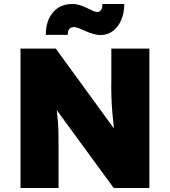

<svg xmlns="http://www.w3.org/2000/svg" viewBox="-20 -944 853 964"><path d="M83 0V-700H260L552 -299Q547 -343 544 -379Q541 -415 539.5 -456Q538 -497 539 -553V-700H730V0H551L265 -391Q269 -357 271 -330.5Q273 -304 273.5 -275.5Q274 -247 274 -208V0ZM485 -768Q467 -768 448.5 -773.5Q430 -779 404 -790Q385 -799 372.5 -803.5Q360 -808 351 -808Q320 -808 320 -769H210Q210 -840 246 -882Q282 -924 344 -924Q360 -924 376.5 -919.5Q393 -915 423 -901Q440 -892 450 -888Q460 -884 469 -884Q481 -884 488 -895Q495 -906 494 -924H604Q604 -880 589 -844.5Q574 -809 547 -788.5Q520 -768 485 -768Z"/></svg>

Font: Lexend Deca ExtraBold
Style: Regular
Weight: 800
Designer: Bonnie Shaver-Troup, Thomas Jockin
Foundry: Lexend
Version: Version 1.008; ttfautohint (v1.8.4.7-5d5b)